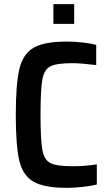

<svg xmlns="http://www.w3.org/2000/svg" viewBox="-20 -896 526 924"><path d="M56 -344Q56 -493 73.5 -565Q91 -637 142 -666.5Q193 -696 302 -696Q339 -696 378.5 -691.5Q418 -687 443 -680V-583Q366 -592 329 -592Q253 -592 223 -577Q193 -562 184 -514Q175 -466 175 -344Q175 -222 184 -174Q193 -126 223 -111Q253 -96 329 -96Q387 -96 446 -105V-8Q418 -1 377.5 3.5Q337 8 302 8Q193 8 141.5 -21.5Q90 -51 73 -122.5Q56 -194 56 -344ZM237 -781V-876H337V-781Z"/></svg>

Font: Saira Semi Condensed Medium
Style: Regular
Weight: 500
Width: 4
Designer: Hector Gatti with collaboration of the Omnibus-Type team
Foundry: Omnibus-Type
Version: Version 1.001; ttfautohint (v1.8)